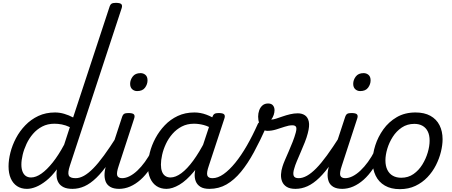

<svg xmlns="http://www.w3.org/2000/svg" viewBox="-20 -1308 3172 1347"><path d="M169 17Q129 17 100 -2Q71 -21 55.5 -56.5Q40 -92 40 -141Q40 -186 53 -237.5Q66 -289 92 -338.5Q118 -388 157.5 -429Q197 -470 249 -494.5Q301 -519 366 -519Q398 -519 430.5 -509.5Q463 -500 493 -484L747 -1256Q753 -1276 762.5 -1282Q772 -1288 792 -1288Q823 -1288 831.5 -1278.5Q840 -1269 833 -1249L470 -145Q454 -96 462.5 -77Q471 -58 510 -58Q522 -58 527 -46.5Q532 -35 530 -20.5Q528 -6 518 5.5Q508 17 489 17Q450 17 426.5 5.5Q403 -6 391.5 -25Q380 -44 377.5 -66.5Q375 -89 378 -112L379 -120Q342 -70 304 -40Q266 -10 232 3.5Q198 17 169 17ZM198 -63Q232 -63 270.5 -90Q309 -117 350 -168.5Q391 -220 430 -293L470 -416Q440 -430 413.5 -435Q387 -440 362 -440Q314 -440 276.5 -420.5Q239 -401 211.5 -369Q184 -337 166 -298.5Q148 -260 139 -222Q130 -184 130 -153Q130 -125 138 -104.5Q146 -84 161 -73.5Q176 -63 198 -63Z M489 17Q475 17 468.5 5.5Q462 -6 464.5 -20.5Q467 -35 478.5 -46.5Q490 -58 511 -58Q539 -58 569.5 -75Q600 -92 634.5 -127Q669 -162 709.5 -217.5Q750 -273 799 -350Q808 -363 820.5 -361.5Q833 -360 840.5 -350.5Q848 -341 842 -328Q789 -233 743.5 -167Q698 -101 656 -60.5Q614 -20 573 -1.5Q532 17 489 17Z M817 17Q777 17 753.5 3Q730 -11 721 -35Q712 -59 713.5 -89Q715 -119 726 -151L835 -483Q841 -503 850.5 -509Q860 -515 880 -515Q911 -515 919.5 -505.5Q928 -496 921 -476L813 -145Q796 -95 802.5 -76.5Q809 -58 838 -58Q852 -58 858.5 -46.5Q865 -35 863 -20.5Q861 -6 849.5 5.5Q838 17 817 17ZM942 -669Q922 -669 907.5 -682Q893 -695 893 -720Q893 -747 911 -771Q929 -795 966 -795Q986 -795 1000.5 -782.5Q1015 -770 1015 -744Q1015 -717 997.5 -693Q980 -669 942 -669Z M814 17Q800 17 793.5 5.5Q787 -6 789.5 -20.5Q792 -35 803.5 -46.5Q815 -58 836 -58Q862 -58 889.5 -72Q917 -86 944 -111.5Q971 -137 996.5 -172Q1022 -207 1044 -250Q1051 -264 1064 -263.5Q1077 -263 1086 -253Q1095 -243 1090 -229Q1063 -170 1032 -124Q1001 -78 966 -47Q931 -16 893 0.5Q855 17 814 17Z M1148 17Q1108 17 1079 -2Q1050 -21 1034 -56.5Q1018 -92 1018 -141Q1018 -186 1031 -237.5Q1044 -289 1070.5 -338.5Q1097 -388 1136 -429Q1175 -470 1227 -494.5Q1279 -519 1344 -519Q1386 -519 1428 -503.5Q1470 -488 1503 -463L1488 -394Q1444 -422 1409 -431Q1374 -440 1341 -440Q1293 -440 1255.5 -420.5Q1218 -401 1190 -369Q1162 -337 1144 -298.5Q1126 -260 1117.5 -222Q1109 -184 1109 -153Q1109 -125 1116.5 -104.5Q1124 -84 1139.5 -73.5Q1155 -63 1176 -63Q1212 -63 1252.5 -93Q1293 -123 1335.5 -181Q1378 -239 1420 -321L1447 -279Q1396 -171 1342 -106Q1288 -41 1238.5 -12Q1189 17 1148 17ZM1449 17Q1409 17 1386 2.5Q1363 -12 1353.5 -36Q1344 -60 1346 -89.5Q1348 -119 1358 -151L1468 -483Q1475 -503 1484.5 -509Q1494 -515 1513 -515Q1544 -515 1552.5 -505.5Q1561 -496 1554 -476L1445 -145Q1428 -96 1434.5 -77Q1441 -58 1470 -58Q1484 -58 1490.5 -46.5Q1497 -35 1495 -20.5Q1493 -6 1481.5 5.5Q1470 17 1449 17Z M1449 17Q1430 17 1424 5.5Q1418 -6 1422.5 -20.5Q1427 -35 1439.5 -46.5Q1452 -58 1471 -58Q1508 -58 1548.5 -86.5Q1589 -115 1630.5 -166Q1672 -217 1712 -286.5Q1752 -356 1788 -437Q1792 -448 1804 -451.5Q1816 -455 1828.5 -452Q1841 -449 1848 -440.5Q1855 -432 1849 -419Q1805 -321 1761.5 -240.5Q1718 -160 1670.5 -102.5Q1623 -45 1569 -14Q1515 17 1449 17Z M2053 17Q2014 17 1991.5 3Q1969 -11 1959.5 -34Q1950 -57 1951.5 -85Q1953 -113 1962 -140Q1967 -157 1979 -185Q1991 -213 2005.5 -246Q2020 -279 2033.5 -313.5Q2047 -348 2055 -378Q2063 -408 2056.5 -418.5Q2050 -429 2031 -429Q2007 -429 1977.5 -419Q1948 -409 1917 -399.5Q1886 -390 1855 -390Q1835 -390 1820.5 -404.5Q1806 -419 1798.5 -442Q1791 -465 1791 -490Q1791 -513 1798.5 -534Q1806 -555 1821.5 -568.5Q1837 -582 1861 -582Q1884 -582 1895 -568.5Q1906 -555 1906 -535Q1906 -520 1900.5 -502.5Q1895 -485 1883 -469Q1896 -469 1916.5 -475.5Q1937 -482 1962.5 -491Q1988 -500 2015.5 -506.5Q2043 -513 2069 -513Q2099 -513 2119.5 -499Q2140 -485 2146.5 -454.5Q2153 -424 2139 -372Q2132 -344 2118.5 -310Q2105 -276 2090 -241.5Q2075 -207 2062.5 -177Q2050 -147 2045 -128Q2034 -94 2040 -76Q2046 -58 2075 -58Q2089 -58 2095.5 -46.5Q2102 -35 2099.5 -20.5Q2097 -6 2085.5 5.5Q2074 17 2053 17Z M2053 17Q2039 17 2032.5 5.5Q2026 -6 2028.5 -20.5Q2031 -35 2042.5 -46.5Q2054 -58 2075 -58Q2103 -58 2133.5 -75Q2164 -92 2198.5 -127Q2233 -162 2273.5 -217.5Q2314 -273 2363 -350Q2372 -363 2384.5 -361.5Q2397 -360 2404.5 -350.5Q2412 -341 2406 -328Q2353 -233 2307.5 -167Q2262 -101 2220 -60.5Q2178 -20 2137 -1.5Q2096 17 2053 17Z M2382 17Q2342 17 2318.5 3Q2295 -11 2286 -35Q2277 -59 2278.5 -89Q2280 -119 2291 -151L2400 -483Q2406 -503 2415.5 -509Q2425 -515 2445 -515Q2476 -515 2484.5 -505.5Q2493 -496 2486 -476L2378 -145Q2361 -95 2367.5 -76.5Q2374 -58 2403 -58Q2417 -58 2423.5 -46.5Q2430 -35 2428 -20.5Q2426 -6 2414.5 5.5Q2403 17 2382 17ZM2507 -669Q2487 -669 2472.5 -682Q2458 -695 2458 -720Q2458 -747 2476 -771Q2494 -795 2531 -795Q2551 -795 2565.5 -782.5Q2580 -770 2580 -744Q2580 -717 2562.5 -693Q2545 -669 2507 -669Z M2379 17Q2365 17 2358.5 5.5Q2352 -6 2354.5 -20.5Q2357 -35 2368.5 -46.5Q2380 -58 2401 -58Q2427 -58 2454.5 -72Q2482 -86 2509 -111.5Q2536 -137 2561.5 -172Q2587 -207 2609 -250Q2616 -264 2629 -263.5Q2642 -263 2651 -253Q2660 -243 2655 -229Q2628 -170 2597 -124Q2566 -78 2531 -47Q2496 -16 2458 0.5Q2420 17 2379 17Z M2785 19Q2723 19 2680 -6Q2637 -31 2615.5 -75.5Q2594 -120 2594 -176Q2594 -229 2613 -288.5Q2632 -348 2669.5 -400.5Q2707 -453 2763.5 -486Q2820 -519 2895 -519Q2957 -519 2999.5 -495.5Q3042 -472 3063.5 -429.5Q3085 -387 3085 -331Q3085 -291 3073.5 -243.5Q3062 -196 3038.5 -149.5Q3015 -103 2979 -65Q2943 -27 2894.5 -4Q2846 19 2785 19ZM2795 -61Q2844 -61 2881 -87Q2918 -113 2943 -153.5Q2968 -194 2981 -238.5Q2994 -283 2994 -321Q2994 -360 2981 -386Q2968 -412 2944 -425.5Q2920 -439 2887 -439Q2837 -439 2799 -413.5Q2761 -388 2735.5 -348Q2710 -308 2697 -264Q2684 -220 2684 -183Q2684 -144 2697.5 -116.5Q2711 -89 2736 -75Q2761 -61 2795 -61Z"/></svg>

Font: Playwrite NL
Style: Regular
Weight: 400
Designer: Veronika Burian, José Scaglione
Foundry: TypeTogether
Version: Version 1.002